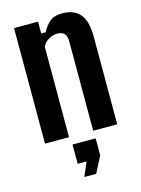

<svg xmlns="http://www.w3.org/2000/svg" viewBox="-123 -679 709 963"><g transform="rotate(-15 231.5 -198.0)"><path d="M45.1 0V-600H169.9V-538.5H192.5Q211.4 -572.4 233.5 -590.8Q255.7 -609.1 298.6 -609.1Q356.4 -609.1 388.2 -573.6Q419.9 -538.1 420.1 -455.2V0H295.3V-465.6Q295.1 -492.5 282.9 -504.9Q270.7 -517.3 246.1 -517.3Q224.3 -517.3 201.8 -504.3Q179.2 -491.3 169.9 -468.9V0ZM192.3 212.6 223.6 140H177.2V40H297.4V128.4L253.9 212.6Z"/></g></svg>

Font: Big Shoulders Display SC Thin
Style: Regular
Weight: 100
Designer: Patric King
Foundry: XO Type Co
Version: Version 2.002